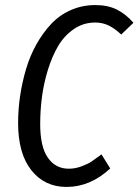

<svg xmlns="http://www.w3.org/2000/svg" viewBox="-20 -719 542 751"><path d="M353 -699.2Q401.9 -699.2 437 -681.6Q472.2 -664.1 502 -629.9L454.1 -584Q428.7 -607.9 404.8 -619.4Q380.9 -630.9 352.1 -630.9Q306.2 -630.9 268.8 -605.2Q231.4 -579.6 207.5 -539.1Q183.6 -498.5 167.2 -445.3Q150.9 -392.1 144 -339.1Q137.2 -286.1 137.2 -233.9Q137.2 -145 167.2 -102.1Q197.3 -59.1 249 -59.1Q274.4 -59.1 299.6 -68.6Q324.7 -78.1 338.1 -87.2Q351.6 -96.2 377 -115.2L411.1 -60.1Q333.5 12.2 240.2 12.2Q154.3 12.2 102.5 -53.2Q50.8 -118.7 50.8 -237.8Q50.8 -290.5 58.6 -343.5Q66.4 -396.5 81.8 -448.5Q97.2 -500.5 122.3 -545.4Q147.5 -590.3 179.9 -625Q212.4 -659.7 256.8 -679.4Q301.3 -699.2 353 -699.2Z"/></svg>

Font: Fira Sans Compressed Book
Style: Italic
Weight: 350
Width: 3
Italic angle: -8°
Designer: Carrois Corporate & Edenspiekermann AG
Foundry: Carrois Corporate GbR & Edenspiekermann AG
Version: Version 4.203;PS 004.203;hotconv 1.0.88;makeotf.lib2.5.64775